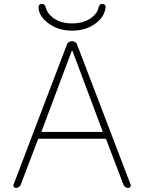

<svg xmlns="http://www.w3.org/2000/svg" viewBox="-20 -961 713 961"><path d="M511.7 -262.7Q509.8 -266.6 505.9 -266.6H175.8Q171.9 -266.6 169.9 -262.7L84 -37.1Q77.1 -20.5 58.6 -20.5Q52.7 -20.5 48.8 -26.4Q46.9 -29.3 46.9 -33.2Q46.9 -35.2 47.9 -37.1L314.5 -737.3Q321.3 -754.9 340.3 -754.9Q359.4 -754.9 366.2 -737.3L633.8 -37.1Q634.8 -35.2 634.8 -33.2Q634.8 -29.3 632.8 -26.4Q628.9 -20.5 623 -20.5Q604.5 -20.5 597.7 -37.1ZM172.9 -925.8Q172.9 -931.6 176.8 -936.5Q181.6 -941.4 189.5 -941.4Q205.1 -941.4 209 -923.8Q215.8 -894.5 245.1 -872.1Q283.2 -843.8 340.8 -843.8Q398.4 -843.8 437.5 -872.1Q467.8 -894.5 473.6 -924.8Q477.5 -941.4 492.2 -941.4Q500 -941.4 504.9 -936.5Q508.8 -931.6 508.8 -926.8Q508.8 -925.8 508.8 -924.8Q502.9 -877 460.9 -845.7Q412.1 -807.6 340.8 -807.6Q269.5 -807.6 220.7 -845.7Q172.9 -881.8 172.9 -925.8ZM342.8 -706.1Q341.8 -707 340.8 -707Q339.8 -707 338.9 -706.1L188.5 -304.7Q186.5 -300.8 191.4 -300.8H490.2Q495.1 -300.8 493.2 -304.7Z"/></svg>

Font: Gen Jyuu Gothic ExtraLight
Style: Regular
Weight: 100
Designer: [Source Han Sans]
Ryoko NISHIZUKA  (kana & ideographs); Paul D. Hunt (Latin, Greek & Cyrillic); Wenlong ZHANG  (bopomofo
Version: Version 1.002.20150607